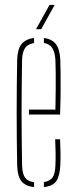

<svg xmlns="http://www.w3.org/2000/svg" viewBox="-20 -759 310 783"><path d="M50 -85Q49 -138.5 48.5 -192.2Q48 -246 48 -299.5Q48 -353 48.5 -406.8Q49 -460.5 50 -514Q51 -557 67 -578.2Q83 -599.5 119 -604V-583.5Q93.5 -579.5 82.2 -563Q71 -546.5 70 -514Q69 -450.5 68.5 -399.2Q68 -348 68 -300.2Q68 -252.5 68.5 -200.8Q69 -149 70 -85Q71 -50 82.2 -34.5Q93.5 -19 119 -16V4Q82 0 66.5 -21.2Q51 -42.5 50 -85ZM159 4V-16.5Q183.5 -20 194.2 -35.2Q205 -50.5 206 -85Q207 -107.5 206.8 -133.2Q206.5 -159 205 -191H225Q226.5 -159 226.8 -133Q227 -107 226 -85Q224 -42.5 210 -21.2Q196 0 159 4ZM98 -292V-312H206Q207 -356.5 207.2 -395.5Q207.5 -434.5 207.2 -464.8Q207 -495 206 -514Q204 -546.5 193.2 -563Q182.5 -579.5 159 -584V-604Q193 -599.5 208.5 -578.5Q224 -557.5 226 -514Q226.5 -496 227 -465Q227.5 -434 227.2 -390.5Q227 -347 225 -292ZM127 -640 182 -739H203L148 -640Z"/></svg>

Font: Big Shoulders Stencil Display SC Thin
Style: Regular
Weight: 100
Designer: Patric King
Foundry: XO Type Co
Version: Version 2.001